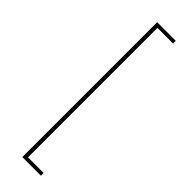

<svg xmlns="http://www.w3.org/2000/svg" viewBox="-302 -763 904 904"><g transform="rotate(45 150.5 -311.0)"><path d="M232 138H108V-760H232V-742H128V120H232Z"/></g></svg>

Font: IBM Plex Sans Thin
Style: Regular
Weight: 100
Designer: Mike Abbink, Paul van der Laan, Pieter van Rosmalen
Foundry: Bold Monday
Version: Version 3.0